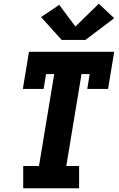

<svg xmlns="http://www.w3.org/2000/svg" viewBox="-20 -1014 640 1034"><path d="M105 0V-120H190L272 -615H228L215 -535H103L136 -735H595L562 -535H450L463 -615H419L337 -120H406V0ZM440 -799H312L201 -922L299 -988L386 -871L512 -994L595 -916Z"/></svg>

Font: Iosevka Curly Slab HvExObl
Style: Regular
Weight: 900
Width: 7
Italic angle: -9°
Monospace: yes
Designer: Belleve Invis
Foundry: Belleve Invis
Version: Version 11.1.0; ttfautohint (v1.8.3)